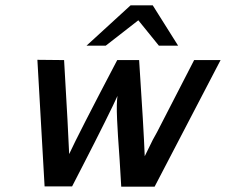

<svg xmlns="http://www.w3.org/2000/svg" viewBox="-20 -696 846 719"><path d="M304 -525 469 -676H552L647 -525H575L498 -620L376 -525ZM120 -472 220 -471Q236 -199 239 -119Q272 -191 419 -471H501Q518 -216 522 -111L552 -172Q567 -199 568 -201L707 -471H806L559 3H434Q432 -39 428 -97Q424 -155 422 -184Q420 -213 418.5 -247.5Q417 -282 417.5 -302.5Q418 -323 420 -337Q409 -312 372.5 -238.5Q336 -165 294.5 -84.5Q253 -4 250 2H147Z"/></svg>

Font: Coval
Style: Medium Italic
Weight: 500
Foundry: Context Ltd
Version: Version 001.000